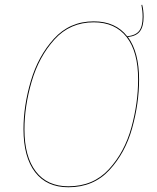

<svg xmlns="http://www.w3.org/2000/svg" viewBox="-20 -780 662 809"><path d="M519 -624Q566 -560 566 -445Q566 -345 537 -240.5Q508 -136 441 -63.5Q374 9 268 9Q177 9 128 -54.5Q79 -118 79 -236Q79 -334 110 -439Q141 -544 207.5 -617Q274 -690 375 -690Q467 -690 516 -627Q552 -631 566.5 -650Q581 -669 581 -709Q581 -734 576 -759L579 -760Q585 -738 585 -709Q585 -669 570 -648.5Q555 -628 519 -624ZM562 -445Q562 -562 513.5 -624Q465 -686 375 -686Q275 -686 209.5 -613.5Q144 -541 113.5 -436.5Q83 -332 83 -235Q83 -120 131 -57.5Q179 5 268 5Q373 5 439 -67Q505 -139 533.5 -242.5Q562 -346 562 -445Z"/></svg>

Font: Fira Sans Condensed Four
Style: Italic
Weight: 100
Width: 3
Italic angle: -8°
Designer: bBox Type GmbH & Carrois Corporate GbR & Edenspiekermann AG
Foundry: bBox Type GmbH & Carrois Corporate GbR & Edenspiekermann AG
Version: Version 4.301